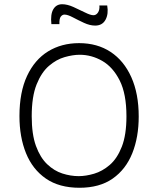

<svg xmlns="http://www.w3.org/2000/svg" viewBox="-20 -876 748 908"><path d="M356 12Q260 12 197 -31.5Q134 -75 103 -151.5Q72 -228 72 -327Q72 -440 108 -517Q144 -594 207.5 -633Q271 -672 354 -672Q440 -672 503 -630.5Q566 -589 601 -511Q636 -433 636 -325Q636 -227 605.5 -151Q575 -75 513 -31.5Q451 12 356 12ZM352 -43Q386 -43 425 -54.5Q464 -66 499 -96Q534 -126 556 -182Q578 -238 578 -326Q578 -432 546 -495.5Q514 -559 463.5 -588Q413 -617 357 -617Q325 -617 286 -606Q247 -595 211.5 -564.5Q176 -534 153 -476.5Q130 -419 130 -326Q130 -241 150 -186Q170 -131 203 -99.5Q236 -68 275 -55.5Q314 -43 352 -43ZM430 -755Q405 -755 377 -768Q349 -781 324.5 -794Q300 -807 285 -807Q275 -807 267.5 -797.5Q260 -788 261 -762H223Q218 -808 232 -832Q246 -856 274 -856Q298 -856 327 -843Q356 -830 382 -817Q408 -804 422 -804Q435 -804 443.5 -817Q452 -830 450 -850H487Q494 -810 479 -782.5Q464 -755 430 -755Z"/></svg>

Font: Bricolage Grotesque 10pt ExtraLight
Style: Regular
Weight: 200
Designer: Mathieu Triay
Foundry: Atelier Triay
Version: Version 1.000; ttfautohint (v1.8.4.7-5d5b);gftools[0.9.32]